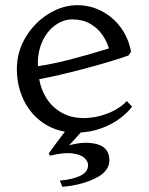

<svg xmlns="http://www.w3.org/2000/svg" viewBox="-20 -501 574 740"><path d="M45 -235Q45 -301.8 79.4 -358.4Q113.8 -415 167.6 -448Q221.5 -481 278 -481Q328.8 -481 373 -457.6Q417.2 -434.2 446.8 -393.1Q476.2 -352 485 -301L475 -287Q405.2 -262.5 303.2 -235.6Q201.2 -208.8 131.2 -195.8Q137.8 -155.8 159.6 -121.5Q181.5 -87.2 217.9 -66.6Q254.2 -46 301.5 -46Q334.5 -46 366.8 -54.6Q399 -63.2 425.4 -78.1Q451.8 -93 468.8 -111.5L489 -90Q474.5 -70 444.9 -46.6Q415.2 -23.2 370.8 -6.6Q326.2 10 273.5 10Q204.8 10 152.9 -23Q101 -56 73 -112Q45 -168 45 -235ZM399.8 -314.5Q391.2 -343.2 373.6 -368.1Q356 -393 327.2 -409.6Q298.5 -426.2 259 -426.2Q223.2 -426.2 191.8 -403Q160.2 -379.8 142.1 -338.8Q124 -297.8 126.2 -245.8Q186 -254.8 253.9 -272.5Q321.8 -290.2 399.8 -314.5ZM319.5 135Q319.5 121 305 107.5Q290.5 94 258 90Q225.5 86 173.5 99L167.5 91L190.5 59Q207.5 36 225 13Q242.5 -10 252.5 -20H318.5L246.5 59Q308.5 42 355 55Q401.5 68 401.5 117Q401.5 160 347 186.5Q292.5 213 220.5 219L210.5 195Q259.5 191 289.5 176.5Q319.5 162 319.5 135Z"/></svg>

Font: TMT Limkin
Style: Regular
Weight: 400
Designer: Gabriel Drozdov
Version: Version 1.000;Glyphs 3.1.2 (3151)